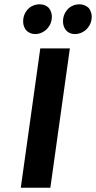

<svg xmlns="http://www.w3.org/2000/svg" viewBox="-20 -876 448 896"><path d="M306 -650 215 0H77L168 -650ZM302 -839Q324 -856 350 -856Q375 -856 394 -839Q408 -820 408 -798Q408 -761 379 -735Q356 -717 330 -717Q303 -717 288 -735Q274 -752 274 -776Q274 -813 302 -839ZM116 -839Q138 -856 165 -856Q191 -856 208 -839Q222 -820 222 -798Q222 -761 193 -735Q170 -717 145 -717Q118 -717 102 -735Q88 -752 88 -776Q88 -813 116 -839Z"/></svg>

Font: Arsenal
Style: Bold Italic
Weight: 700
Italic angle: -9°
Designer: Andrij Shevchenko
Foundry: Stairsfor.com
Version: Version 1.000